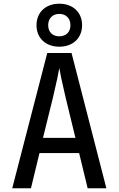

<svg xmlns="http://www.w3.org/2000/svg" viewBox="-20 -1016 640 1036"><path d="M300 -764C374 -764 423 -811 423 -880C423 -949 374 -996 300 -996C226 -996 177 -949 177 -880C177 -811 226 -764 300 -764ZM300 -820C264 -820 240 -843 240 -880C240 -917 264 -941 300 -941C336 -941 360 -917 360 -880C360 -843 336 -820 300 -820ZM147 0 193 -190H407L453 0H554L366 -730H235L46 0ZM266 -491C285 -570 297 -629 300 -649C303 -629 315 -570 334 -490L387 -272H212Z"/></svg>

Font: Tekne LDO Medium
Style: Regular
Weight: 500
Monospace: yes
Designer: Alessio Laiso, Mario Rullo, Paolo Rosset
Foundry: Alessio Laiso
Version: Version 1.000;hotconv 1.0.109;makeotfexe 2.5.65596